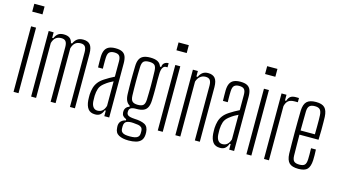

<svg xmlns="http://www.w3.org/2000/svg" viewBox="-100 -1173 3016 1698"><g transform="rotate(15 1408.5 -324.0)"><path d="M33.5 -728V-800H127.5V-728ZM57.5 0V-600H103V0Z M218.5 0V-600H264V-549.5H274Q287.5 -579 306 -592.5Q324.5 -606 357 -606Q390 -606 409.5 -592.5Q429 -579 436.5 -547.5H447Q460.5 -577 481 -591.5Q501.5 -606 534 -606Q577 -606 598 -581.5Q619 -557 619.5 -500V0H574V-502Q573.5 -538 561 -553.2Q548.5 -568.5 521 -568.5Q491 -568.5 471.8 -552.8Q452.5 -537 442.5 -502.5V0H397V-502Q396.5 -538 384 -553.2Q371.5 -568.5 344 -568.5Q313.5 -568.5 294 -553.2Q274.5 -538 264 -503V0Z M805 6Q761 6 740 -21.5Q719 -49 715 -99.5Q714.5 -113 714 -126Q713.5 -139 714 -152Q716 -185.5 724 -213.8Q732 -242 750.2 -266.2Q768.5 -290.5 801.5 -312Q821.5 -325 843.8 -337.8Q866 -350.5 888.5 -361.5V-501.5Q888.5 -537 875.2 -552.2Q862 -567.5 828.5 -567.5Q799.5 -567.5 784.2 -554Q769 -540.5 767.5 -502Q767 -489.5 766.8 -472.2Q766.5 -455 766.8 -436.5Q767 -418 767.5 -402H723.5Q723 -425 722.5 -451.5Q722 -478 722.5 -499Q723.5 -537 735 -560.5Q746.5 -584 770 -595Q793.5 -606 830.5 -606Q869 -606 891.5 -594.5Q914 -583 923.8 -558.5Q933.5 -534 933.5 -494.5V0H888.5V-51H879Q870 -25 853 -9.5Q836 6 805 6ZM816.5 -31.5Q843.5 -31.5 861.2 -47.2Q879 -63 888.5 -94V-319Q871.5 -311 853 -300.5Q834.5 -290 809.5 -270Q780 -246.5 770.5 -217.8Q761 -189 759.5 -152Q759.5 -143.5 759.8 -129.8Q760 -116 760.5 -102Q763 -68 777.8 -49.8Q792.5 -31.5 816.5 -31.5Z M1151 152.5Q1095 152.5 1060.8 134.2Q1026.5 116 1024.5 70Q1024.5 66 1024 61.5Q1023.5 57 1023.5 51.5Q1025 21.5 1043 6Q1061 -9.5 1082.5 -13V-24Q1062.5 -32 1052 -43.8Q1041.5 -55.5 1040.5 -73.5Q1040.5 -77.5 1040.5 -80.2Q1040.5 -83 1040.5 -86.5Q1041.5 -106.5 1053.8 -120.5Q1066 -134.5 1081.5 -136.5V-148Q1060 -159.5 1049.2 -183Q1038.5 -206.5 1037.5 -243Q1036.5 -280 1036 -309Q1035.5 -338 1035.5 -365Q1035.5 -392 1036 -423.8Q1036.5 -455.5 1037.5 -497.5Q1038.5 -536.5 1050 -560.2Q1061.5 -584 1085.5 -595Q1109.5 -606 1148 -606Q1191.5 -606 1216.2 -593Q1241 -580 1251 -550.5H1262Q1263 -574.5 1278 -587.2Q1293 -600 1317 -600V-562H1303Q1284.5 -562 1273.2 -542.8Q1262 -523.5 1261.5 -486.5L1260.5 -433.5Q1261 -407 1261.2 -384.2Q1261.5 -361.5 1261.5 -340Q1261.5 -318.5 1261 -295Q1260.5 -271.5 1259.5 -243Q1258 -204.5 1246.5 -180.8Q1235 -157 1211 -146.2Q1187 -135.5 1148 -135.5Q1113.5 -136.5 1096.5 -126.8Q1079.5 -117 1079.5 -92.5V-86Q1080 -72.5 1087.8 -64.2Q1095.5 -56 1111.8 -52Q1128 -48 1153.5 -46.5Q1213.5 -44.5 1247 -27Q1280.5 -9.5 1283 42Q1283 47.5 1283 52.5Q1283 57.5 1283 63Q1281 98.5 1263.8 117.8Q1246.5 137 1217.2 144.8Q1188 152.5 1151 152.5ZM1152 114.5Q1177 114.5 1196.2 110.8Q1215.5 107 1227 95.5Q1238.5 84 1239 62Q1239 56.5 1239 52Q1239 47.5 1239 43Q1238.5 20 1227.2 9.8Q1216 -0.5 1196.8 -3.8Q1177.5 -7 1152 -8.5Q1114.5 -11.5 1091.8 -1.2Q1069 9 1068 43.5Q1068 48 1068 52.8Q1068 57.5 1068 62Q1068.5 85.5 1079.5 96.5Q1090.5 107.5 1109 111Q1127.5 114.5 1152 114.5ZM1148 -173.5Q1183 -173.5 1198 -187.5Q1213 -201.5 1214.5 -239.5Q1215.5 -269.5 1216.2 -301.8Q1217 -334 1217 -367.2Q1217 -400.5 1216.2 -434.5Q1215.5 -468.5 1214.5 -501.5Q1213 -540 1198 -553.8Q1183 -567.5 1148 -567.5Q1113 -567.5 1098 -553.8Q1083 -540 1081.5 -501.5Q1080.5 -468.5 1080 -434.5Q1079.5 -400.5 1079.5 -367.2Q1079.5 -334 1080 -301.8Q1080.5 -269.5 1081.5 -239.5Q1083 -201.5 1098.5 -187.5Q1114 -173.5 1148 -173.5Z M1354 -728V-800H1448V-728ZM1378 0V-600H1423.5V0Z M1539 0V-600H1584.5V-549.5H1596Q1608.5 -577 1628 -591.5Q1647.5 -606 1677.5 -606Q1720.5 -606 1741.5 -581.5Q1762.5 -557 1763 -500V0H1717.5V-502Q1717 -538 1704.5 -553.2Q1692 -568.5 1664.5 -568.5Q1637 -568.5 1615.8 -551.8Q1594.5 -535 1584.5 -503V0Z M1948.5 6Q1904.5 6 1883.5 -21.5Q1862.5 -49 1858.5 -99.5Q1858 -113 1857.5 -126Q1857 -139 1857.5 -152Q1859.5 -185.5 1867.5 -213.8Q1875.5 -242 1893.8 -266.2Q1912 -290.5 1945 -312Q1965 -325 1987.2 -337.8Q2009.5 -350.5 2032 -361.5V-501.5Q2032 -537 2018.8 -552.2Q2005.5 -567.5 1972 -567.5Q1943 -567.5 1927.8 -554Q1912.5 -540.5 1911 -502Q1910.5 -489.5 1910.2 -472.2Q1910 -455 1910.2 -436.5Q1910.5 -418 1911 -402H1867Q1866.5 -425 1866 -451.5Q1865.5 -478 1866 -499Q1867 -537 1878.5 -560.5Q1890 -584 1913.5 -595Q1937 -606 1974 -606Q2012.5 -606 2035 -594.5Q2057.5 -583 2067.2 -558.5Q2077 -534 2077 -494.5V0H2032V-51H2022.5Q2013.5 -25 1996.5 -9.5Q1979.5 6 1948.5 6ZM1960 -31.5Q1987 -31.5 2004.8 -47.2Q2022.5 -63 2032 -94V-319Q2015 -311 1996.5 -300.5Q1978 -290 1953 -270Q1923.5 -246.5 1914 -217.8Q1904.5 -189 1903 -152Q1903 -143.5 1903.2 -129.8Q1903.5 -116 1904 -102Q1906.5 -68 1921.2 -49.8Q1936 -31.5 1960 -31.5Z M2165.5 -728V-800H2259.5V-728ZM2189.5 0V-600H2235V0Z M2350.5 0V-600H2396V-547.5H2407Q2416.5 -577.5 2434 -589.2Q2451.5 -601 2481.5 -601Q2489 -601 2496.5 -600.8Q2504 -600.5 2510 -600.5V-562H2482Q2444 -562 2424.5 -547Q2405 -532 2396 -496V0Z M2666 6Q2607 6 2581.8 -19Q2556.5 -44 2554 -101.5Q2553 -148 2552.5 -197.8Q2552 -247.5 2552 -299Q2552 -350.5 2552.5 -400.5Q2553 -450.5 2554 -497.5Q2556.5 -556 2582.5 -581Q2608.5 -606 2666 -606Q2721.5 -606 2746 -581.2Q2770.5 -556.5 2773.5 -499Q2774 -482.5 2774.5 -452Q2775 -421.5 2774.8 -380Q2774.5 -338.5 2772.5 -289H2598Q2598 -245.5 2598.8 -199.2Q2599.5 -153 2600 -98.5Q2601 -60 2616 -46.2Q2631 -32.5 2665 -32.5Q2698.5 -32.5 2712.8 -46.2Q2727 -60 2728.5 -98.5Q2729.5 -118.5 2729.2 -143.8Q2729 -169 2728 -199.5H2772.5Q2774 -172.5 2774.2 -147.5Q2774.5 -122.5 2773.5 -101.5Q2770.5 -44 2747.5 -19Q2724.5 6 2666 6ZM2598 -327H2729Q2729.5 -363 2729.8 -397.5Q2730 -432 2729.8 -459.5Q2729.5 -487 2728.5 -502Q2726.5 -537.5 2712.2 -552.5Q2698 -567.5 2666 -567.5Q2631.5 -567.5 2616.2 -552.5Q2601 -537.5 2600 -502Q2599.5 -452.5 2598.8 -410Q2598 -367.5 2598 -327Z"/></g></svg>

Font: Big Shoulders Display Thin Light
Style: Regular
Weight: 300
Version: Version 2.002